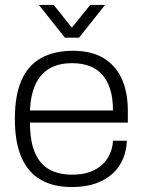

<svg xmlns="http://www.w3.org/2000/svg" viewBox="-20 -743 576 775"><path d="M269 12Q196 12 144.5 -17.5Q93 -47 66.5 -108Q40 -169 40 -263Q40 -358 66.5 -418.5Q93 -479 145.5 -508.5Q198 -538 275 -538Q348 -538 397 -509Q446 -480 471 -426Q496 -372 496 -296V-248H101Q101 -172 121.5 -125.5Q142 -79 180 -58.5Q218 -38 271 -38Q314 -38 344.5 -49.5Q375 -61 394.5 -80Q414 -99 424.5 -124Q435 -149 436 -175H492Q491 -139 478 -105.5Q465 -72 438 -45.5Q411 -19 369 -3.5Q327 12 269 12ZM101 -297H436Q436 -350 423.5 -386.5Q411 -423 389 -445.5Q367 -468 337 -478Q307 -488 271 -488Q218 -488 181.5 -467.5Q145 -447 124.5 -405Q104 -363 101 -297ZM137 -723H197L287 -610H253L344 -723H404L299 -591H242Z"/></svg>

Font: Archivo SemiBold ExtraLight
Style: Regular
Weight: 250
Version: Version 2.001